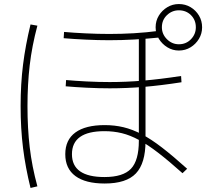

<svg xmlns="http://www.w3.org/2000/svg" viewBox="-20 -875 1040 950"><path d="M498 33Q403 33 353 -4Q303 -41 303 -112Q303 -183 353 -219.5Q403 -256 498 -256Q547 -256 591 -245.5Q635 -235 681 -211Q727 -187 781.5 -145Q836 -103 906 -40L883 -18Q816 -78 763.5 -118.5Q711 -159 667.5 -182.5Q624 -206 583 -216Q542 -226 497 -226Q336 -226 336 -112Q336 1 497 1Q589 1 628 -40Q667 -81 667 -178V-699H700V-177Q700 -67 652.5 -17Q605 33 498 33ZM520 -676Q465 -676 403 -679Q341 -682 295 -686L297 -717Q341 -713 402.5 -710Q464 -707 521 -707Q581 -707 642 -710.5Q703 -714 772 -723L775 -690Q706 -683 644 -679.5Q582 -676 520 -676ZM523 -438Q469 -438 409 -441Q349 -444 305 -448L307 -479Q350 -475 409 -472Q468 -469 523 -469Q604 -469 687.5 -476Q771 -483 876 -499L878 -468Q775 -452 690.5 -445Q606 -438 523 -438ZM865 -625Q834 -625 808 -641Q782 -657 766 -683Q750 -709 750 -740Q750 -772 766 -798Q782 -824 808 -839.5Q834 -855 865 -855Q897 -855 923 -839.5Q949 -824 964.5 -798Q980 -772 980 -740Q980 -709 964.5 -683Q949 -657 923 -641Q897 -625 865 -625ZM865 -656Q901 -656 925 -681Q949 -706 949 -740Q949 -776 925 -800Q901 -824 865 -824Q831 -824 806 -800Q781 -776 781 -740Q781 -706 806 -681Q831 -656 865 -656ZM131 55Q106 -46 94 -142.5Q82 -239 82 -350Q82 -459 94 -555Q106 -651 131 -754L165 -748Q138 -647 127 -552Q116 -457 116 -350Q116 -241 127 -146.5Q138 -52 165 47Z"/></svg>

Font: M PLUS 2 ExtraLight
Style: Regular
Weight: 250
Designer: Coji Morishita
Foundry: UNDERFOREST DESIGN
Version: Version 1.001